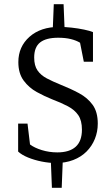

<svg xmlns="http://www.w3.org/2000/svg" viewBox="-20 -781 532 921"><path d="M247 1Q216 1 180.5 -6Q145 -13 114.5 -25.5Q84 -38 67 -54V-188H112L124 -88Q145 -72 180.5 -61Q216 -50 255 -50Q313 -50 343 -77Q373 -104 373 -159Q373 -203 355.5 -228.5Q338 -254 306 -271Q274 -288 229 -305Q194 -319 156.5 -339.5Q119 -360 93.5 -394.5Q68 -429 68 -483Q68 -557 121.5 -604.5Q175 -652 264 -652Q291 -652 323 -648.5Q355 -645 383.5 -639Q412 -633 426 -627V-485H382L364 -576Q346 -587 320 -593.5Q294 -600 259 -600Q201 -600 172.5 -577.5Q144 -555 144 -505Q144 -466 160 -443Q176 -420 204.5 -405Q233 -390 270 -375Q318 -356 359 -334Q400 -312 424.5 -278Q449 -244 449 -188Q449 -149 435 -114.5Q421 -80 395 -54Q369 -28 331.5 -13.5Q294 1 247 1ZM229 120 224 -6 281 -8 276 120ZM233 -637 238 -761H285L290 -638Z"/></svg>

Font: Faustina Light Light
Style: Regular
Weight: 300
Version: Version 1.200